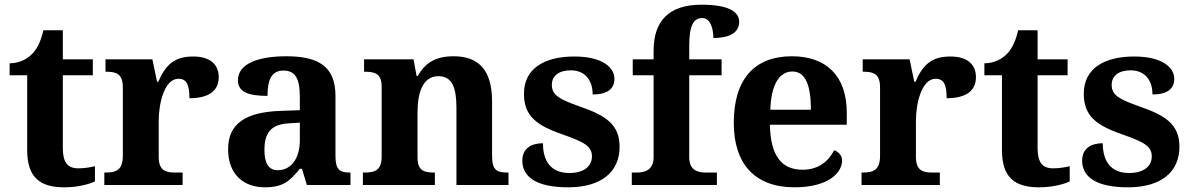

<svg xmlns="http://www.w3.org/2000/svg" viewBox="-20 -789 5084 819"><path d="M254 10C316 10 364 -5 385 -15V-80C364 -75 340 -71 314 -71C267 -71 248 -98 248 -158V-468H376V-536H248V-660H165C155 -615 139 -582 119 -561C99 -539 64 -519 21 -519V-468H96V-148C96 -31 152 10 254 10Z M425 0H759V-53H727C687 -53 657 -61 657 -120V-273C657 -350 682 -453 741 -453C778 -453 788 -425 788 -370C867 -370 913 -399 913 -460C913 -511 880 -548 804 -548C722 -548 686 -511 655 -440H650L630 -536H430V-483H433C477 -483 504 -474 504 -415V-125C504 -62 474 -53 429 -53H425Z M1110 10C1186 10 1215 -15 1259 -69H1268L1289 0H1475V-53H1471C1426 -53 1411 -69 1411 -124V-379C1411 -504 1341 -549 1201 -549C1088 -549 995 -520 995 -447C995 -398 1036 -380 1121 -380C1121 -448 1138 -488 1189 -488C1244 -488 1259 -447 1259 -374V-319L1177 -316C1027 -311 953 -261 953 -153C953 -42 1022 10 1110 10ZM1165 -63C1126 -63 1108 -92 1108 -149C1108 -221 1134 -259 1214 -263L1259 -266V-191C1259 -113 1222 -63 1165 -63Z M1528 0H1835V-53H1831C1787 -53 1761 -62 1761 -118V-309C1761 -391 1782 -464 1850 -464C1909 -464 1927 -415 1927 -329V0H2149V-53H2145C2100 -53 2079 -62 2079 -124V-356C2079 -491 2021 -549 1915 -549C1837 -549 1793 -520 1762 -465H1757L1744 -536H1533V-483H1537C1581 -483 1608 -474 1608 -418V-122C1608 -62 1579 -53 1534 -53H1528Z M2404 10C2544 10 2623 -55 2623 -163C2623 -259 2562 -297 2455 -334C2364 -366 2334 -384 2334 -427C2334 -465 2363 -489 2415 -489C2471 -489 2508 -452 2508 -386C2571 -386 2601 -410 2601 -453C2601 -501 2550 -548 2430 -548C2301 -548 2215 -496 2215 -389C2215 -293 2270 -253 2384 -214C2472 -183 2505 -165 2505 -122C2505 -83 2475 -51 2408 -51C2335 -51 2296 -96 2296 -178C2252 -178 2208 -160 2208 -104C2208 -36 2265 10 2404 10Z M2675 0H3038V-53H2991C2959 -53 2920 -61 2920 -118V-468H3058V-536H2920V-591C2920 -679 2937 -712 2976 -712C3013 -712 3023 -660 3023 -627C3105 -627 3133 -658 3133 -696C3133 -732 3101 -769 2972 -769C2831 -769 2768 -697 2768 -573V-536H2679V-468H2768V-118C2768 -61 2726 -53 2697 -53H2675Z M3369 10C3513 10 3572 -52 3572 -104C3572 -126 3557 -142 3538 -148C3515 -102 3472 -65 3404 -65C3314 -65 3267 -123 3264 -257H3592V-308C3592 -467 3503 -549 3358 -549C3200 -549 3110 -453 3110 -265C3110 -91 3199 10 3369 10ZM3439 -321H3266C3269 -427 3304 -484 3360 -484C3417 -484 3439 -423 3439 -321Z M3655 0H3989V-53H3957C3917 -53 3887 -61 3887 -120V-273C3887 -350 3912 -453 3971 -453C4008 -453 4018 -425 4018 -370C4097 -370 4143 -399 4143 -460C4143 -511 4110 -548 4034 -548C3952 -548 3916 -511 3885 -440H3880L3860 -536H3660V-483H3663C3707 -483 3734 -474 3734 -415V-125C3734 -62 3704 -53 3659 -53H3655Z M4412 10C4474 10 4522 -5 4543 -15V-80C4522 -75 4498 -71 4472 -71C4425 -71 4406 -98 4406 -158V-468H4534V-536H4406V-660H4323C4313 -615 4297 -582 4277 -561C4257 -539 4222 -519 4179 -519V-468H4254V-148C4254 -31 4310 10 4412 10Z M4792 10C4932 10 5011 -55 5011 -163C5011 -259 4950 -297 4843 -334C4752 -366 4722 -384 4722 -427C4722 -465 4751 -489 4803 -489C4859 -489 4896 -452 4896 -386C4959 -386 4989 -410 4989 -453C4989 -501 4938 -548 4818 -548C4689 -548 4603 -496 4603 -389C4603 -293 4658 -253 4772 -214C4860 -183 4893 -165 4893 -122C4893 -83 4863 -51 4796 -51C4723 -51 4684 -96 4684 -178C4640 -178 4596 -160 4596 -104C4596 -36 4653 10 4792 10Z"/></svg>

Font: Noto Serif Georgian Bold
Style: Regular
Weight: 700
Designer: Monotype Design Team, Akaki Razmadze
Foundry: Google LLC
Version: Version 2.003